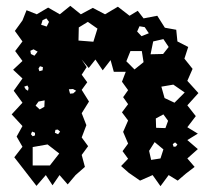

<svg xmlns="http://www.w3.org/2000/svg" viewBox="-20 -610 713 658"><path d="M57 -35 29 -71 57 -107 37 -142 57 -178 20 -218 57 -258 27 -299 57 -341 25 -371 57 -401 32 -435 57 -468 31 -504 57 -540 71 -575 106 -561 145 -584 185 -561 221 -590 257 -561 298 -583 340 -561 384 -587 424 -556 452 -573 472 -547 519 -556 545 -515 584 -508 588 -468 625 -449 612 -409 640 -374 622 -333 660 -291 622 -249 651 -212 622 -174 658 -152 622 -130 658 -99 622 -67 647 -38 617 -15 589 9 558 -10 530 28 503 -10 460 9 421 -18 395 -41 419 -66 400 -92 419 -118 402 -158 419 -197 398 -225 419 -253 402 -277 419 -301 398 -330 411 -364H370L359 -404L332 -369L307 -406L284 -377L260 -406L277 -380L260 -354L279 -328L260 -302L285 -262L260 -222L276 -181L260 -139L282 -109L260 -79L271 -38L239 -10L212 22L184 -10L160 25L137 -10L105 27ZM139 -547 126 -541 121 -525 140 -519 148 -535ZM281 -535 250 -516 249 -471 300 -467 314 -512ZM476 -517 458 -520 450 -502 465 -486 490 -496ZM558 -449 540 -476 505 -468 496 -424 539 -425ZM95 -441 84 -436 86 -425 98 -419 109 -433ZM466 -435H427L413 -400L441 -372L472 -397ZM127 -380 117 -383 112 -375 115 -366 126 -369ZM613 -293 574 -320 533 -313 544 -274 578 -258ZM78 -309 74 -317 63 -313 68 -304 76 -299ZM241 -299 230 -305 216 -304 220 -289 231 -290ZM133 -266 112 -262 102 -248 116 -235 132 -244ZM556 -196 540 -218 514 -204 515 -172 547 -171ZM178 -166 170 -165 168 -155 179 -150 186 -159ZM100 -155 90 -159 86 -150 92 -143 100 -146ZM540 -98 510 -123 491 -93 498 -62 530 -67ZM580 -122 572 -116 575 -107 583 -108 588 -115ZM143 -115 92 -106V-43H151L183 -84Z"/></svg>

Font: Rubik Gemstones
Style: Regular
Weight: 400
Designer: Hubert and Fischer, NaN
Foundry: Hubert and Fischer, NaN
Version: Version 2.200